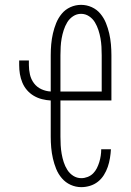

<svg xmlns="http://www.w3.org/2000/svg" viewBox="-20 -763 540 791"><path d="M315 8Q292 8 271 -1.5Q250 -11 235 -28.5Q220 -46 211.5 -67Q203 -88 198 -110Q193 -132 191 -154.5Q189 -177 189 -200V-349Q171 -350 153 -354.5Q135 -359 119 -368.5Q103 -378 91 -392Q79 -406 72 -423Q65 -440 62 -458Q59 -476 59 -495V-514H99V-495Q99 -475 103.5 -455.5Q108 -436 120 -420Q132 -404 150.5 -395.5Q169 -387 189 -386V-535Q189 -558 191 -580.5Q193 -603 198 -625Q203 -647 211.5 -668Q220 -689 234.5 -706.5Q249 -724 270 -733.5Q291 -743 314 -743Q337 -743 358 -733.5Q379 -724 393.5 -706.5Q408 -689 416.5 -668Q425 -647 430 -625Q435 -603 437 -580.5Q439 -558 439 -535V-349H229V-200Q229 -182 230 -164.5Q231 -147 234 -129.5Q237 -112 242.5 -95Q248 -78 257.5 -63Q267 -48 282 -38.5Q297 -29 315 -29Q328 -29 341 -34Q354 -39 363.5 -48.5Q373 -58 379 -70Q385 -82 389 -95Q393 -108 395 -121.5Q397 -135 397 -148H437Q436 -130 433 -111.5Q430 -93 424 -75.5Q418 -58 408 -42Q398 -26 383.5 -14.5Q369 -3 351 2.5Q333 8 315 8ZM229 -386H399V-535Q399 -553 398 -570.5Q397 -588 394 -605Q391 -622 385.5 -639Q380 -656 371 -671Q362 -686 347 -696Q332 -706 314 -706Q296 -706 281 -696Q266 -686 257 -671Q248 -656 242.5 -639Q237 -622 234 -605Q231 -588 230 -570.5Q229 -553 229 -535Z"/></svg>

Font: Iosevka SS04 Extralight
Style: Regular
Weight: 200
Monospace: yes
Designer: Belleve Invis
Foundry: Belleve Invis
Version: Version 19.0.0; ttfautohint (v1.8.4)